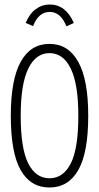

<svg xmlns="http://www.w3.org/2000/svg" viewBox="-20 -822 440 853"><path d="M200 11Q116 11 72 -66Q28 -143 28 -308Q28 -468 72 -547.5Q116 -627 200 -627Q283 -627 327.5 -547.5Q372 -468 372 -308Q372 -143 327.5 -66Q283 11 200 11ZM200 -30Q261 -30 294.5 -96Q328 -162 328 -308Q328 -448 294.5 -517Q261 -586 200 -586Q139 -586 105.5 -517Q72 -448 72 -308Q72 -162 105.5 -96Q139 -30 200 -30ZM127 -706 94 -720Q111 -761 139 -781.5Q167 -802 201 -802Q272 -802 308 -720L275 -705Q250 -769 201 -769Q151 -769 127 -706Z"/></svg>

Font: Inconsolata Condensed Light
Style: Regular
Weight: 300
Width: 3
Monospace: yes
Designer: Raph Levien, Cyreal, Brenton Simpson
Foundry: Raph Levien, Cyreal, Google
Version: Version 3.001; ttfautohint (v1.8.2.53-6de2)